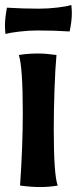

<svg xmlns="http://www.w3.org/2000/svg" viewBox="-28 -749 310 775"><path d="M53 0Q64 -161 64 -292Q64 -479 48 -527Q84 -533 126 -533Q158 -533 200 -527Q195 -475 192 -388Q189 -301 189 -227Q189 -42 205 0Q171 6 134 6Q98 6 53 0ZM-8 -645Q-8 -676 0 -718Q63 -714 129 -714Q166 -714 204 -718.5Q242 -723 260 -729Q262 -707 262 -696Q262 -663 253 -622Q192 -626 124 -626Q88 -626 50 -621.5Q12 -617 -6 -612Q-8 -634 -8 -645Z"/></svg>

Font: Mirza
Style: Bold
Weight: 700
Designer: Arabic design by Kourosh Beigpour, Latin design by Eduardo Tunni, engineering by Lasse Fister
Version: Version 1.0010g